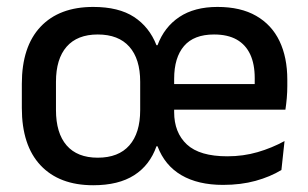

<svg xmlns="http://www.w3.org/2000/svg" viewBox="-20 -522 888 554"><path d="M249 12.5Q151 12.5 97 -45Q43 -102.5 43 -210.5V-280Q43 -387.5 97 -444.8Q151 -502 249 -502Q322.5 -502 366.8 -473Q411 -444 431.5 -391.5H434.5Q454 -444 497.5 -473Q541 -502 607.5 -502Q674.5 -502 719.2 -476.2Q764 -450.5 786.5 -403.5Q809 -356.5 809 -292V-273.5Q809 -256.5 807.5 -239Q806 -221.5 803.5 -205.5H713.5Q714.5 -231.5 714.8 -254.5Q715 -277.5 715 -296.5Q715 -337 702 -365Q689 -393 663 -407.8Q637 -422.5 597.5 -422.5Q539.5 -422.5 511 -389.2Q482.5 -356 482.5 -294.5V-247V-235.5V-198.5Q482.5 -139.5 519.2 -105.2Q556 -71 636 -71Q682 -71 723.2 -83Q764.5 -95 801 -115L792 -31.5Q760 -12 717.5 -0.2Q675 11.5 623.5 11.5Q551.5 11.5 503.5 -16.5Q455.5 -44.5 434.5 -100H431.5Q412.5 -45.5 367.2 -16.5Q322 12.5 249 12.5ZM437 -205.5V-279.5H783.5V-205.5ZM262 -67Q322 -67 353.2 -102.5Q384.5 -138 384.5 -204.5V-286Q384.5 -352 353.2 -387.2Q322 -422.5 262 -422.5Q203 -422.5 172.2 -387.2Q141.5 -352 141.5 -286V-204.5Q141.5 -138 172.2 -102.5Q203 -67 262 -67Z"/></svg>

Font: Anek Telugu Medium Medium
Style: Regular
Weight: 500
Version: Version 1.003